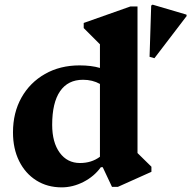

<svg xmlns="http://www.w3.org/2000/svg" viewBox="-20 -793 825 828"><path d="M246 15Q184 15 136.5 -15Q89 -45 62.5 -98.5Q36 -152 36 -222Q36 -307 72.5 -372Q109 -437 174 -474Q239 -511 323 -511Q374 -511 411 -500V-602L341 -672V-694L542 -765H573V-133L633 -74V-52L488 13H463L423 -72H415Q386 -32 340 -8.5Q294 15 246 15ZM205 -255Q205 -179 237.5 -134.5Q270 -90 325 -90Q375 -90 411 -117V-431Q379 -449 338 -449Q273 -449 239 -399.5Q205 -350 205 -255ZM646 -542 625 -548 632 -769 638 -773 784 -730 785 -724Z"/></svg>

Font: Platypi
Style: Bold
Weight: 700
Designer: David Sargent
Foundry: Bolt Cutter Type
Version: Version 1.200; ttfautohint (v1.8.4.7-5d5b)